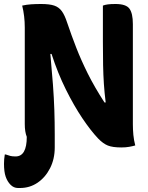

<svg xmlns="http://www.w3.org/2000/svg" viewBox="-69 -728 739 961"><path d="M9 55Q65 55 65 -43Q55 -68 55 -107V-590Q55 -648 42 -700Q65 -705 87.5 -706.5Q110 -708 137 -708Q179 -708 202.5 -700Q226 -692 240.5 -672Q255 -652 267 -615Q289 -550 313 -488.5Q337 -427 370 -360.5Q403 -294 454 -215H460Q454 -263 451 -307.5Q448 -352 447 -402.5Q446 -453 446 -520V-700Q456 -704 470.5 -706Q485 -708 509 -708Q562 -708 579 -684.5Q596 -661 596 -608V-106Q596 -80 598.5 -53Q601 -26 608 0Q594 4 577 7Q560 10 538 10Q495 10 471 0.5Q447 -9 422 -35Q385 -74 343 -136.5Q301 -199 260.5 -280.5Q220 -362 189 -458H183Q191 -372 196 -304.5Q201 -237 203 -177Q205 -117 205 -55V10Q205 68 181.5 114Q158 160 119 186.5Q80 213 31 213H21Q0 213 -16 197Q-32 181 -40.5 156.5Q-49 132 -49 92Q-49 80 -48 68.5Q-47 57 -45 45H-41Q-27 50 -17 52.5Q-7 55 9 55Z"/></svg>

Font: Recursive Sn Csl St XBd
Style: Regular
Weight: 800
Version: Version 1.085;hotconv 1.1.0;makeotfexe 2.6.0; ttfautohint (v